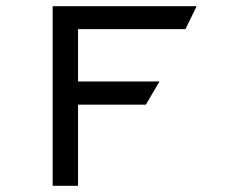

<svg xmlns="http://www.w3.org/2000/svg" viewBox="-20 -600 783 620"><path d="M150 0H232V-262H451L495 -337H232V-506H579L615 -580H150Z"/></svg>

Font: Charger Monospace
Style: Regular
Weight: 400
Designer: Jasper
Foundry: Cannot Into Space Fonts
Version: Version 0.980